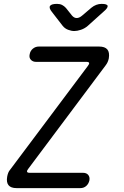

<svg xmlns="http://www.w3.org/2000/svg" viewBox="-20 -970 640 990"><path d="M66 0Q36 0 24 -15Q12 -30 17 -59Q19 -70 22.5 -79Q26 -88 33 -96L433 -630Q441 -640 439.5 -645.5Q438 -651 426 -651H166Q149 -651 139 -662Q129 -673 133 -690Q136 -708 149.5 -719Q163 -730 180 -730H491Q521 -730 533.5 -715Q546 -700 541 -669Q539 -659 535 -650Q531 -641 524 -632L126 -100Q118 -90 119.5 -84.5Q121 -79 133 -79H408Q426 -79 435 -68Q444 -57 441 -40Q437 -22 424.5 -11Q412 0 394 0ZM274 -950Q289 -950 300 -944.5Q311 -939 320 -929L351 -890Q362 -877 375.5 -877Q389 -877 404 -890L451 -930Q463 -940 476.5 -945Q490 -950 504 -950Q533 -950 535 -939.5Q537 -929 513 -909L433 -837Q417 -823 397.5 -816.5Q378 -810 363 -810Q348 -810 331 -816.5Q314 -823 303 -837L248 -908Q231 -929 238 -939.5Q245 -950 274 -950Z"/></svg>

Font: Maple Mono NL Light
Style: Italic
Weight: 300
Italic angle: -10°
Monospace: yes
Designer: subframe7536
Version: Version 7.000